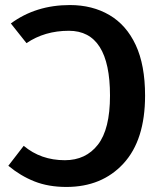

<svg xmlns="http://www.w3.org/2000/svg" viewBox="-20 -726 638 761"><path d="M243 15Q172 15 116.5 -7Q61 -29 13 -69L74 -148Q142 -91 237 -91Q320 -91 368 -152.5Q416 -214 416 -347Q416 -604 253 -604Q157 -604 85 -555L23 -633Q122 -706 257 -706Q346 -706 413.5 -666.5Q481 -627 518 -547.5Q555 -468 555 -347Q555 -171 469.5 -78Q384 15 243 15Z"/></svg>

Font: Trujillo Medium
Style: Regular
Weight: 500
Designer: Fira Sans original fonts by bBox Type GmbH, Carrois Corporate GbR, & Edenspiekermann AG / Changes by Cristiano Sobral
Foundry: Fira Sans original fonts by bBox Type GmbH, Carrois Corporate GbR, & Edenspiekermann AG / Changes by Cristiano Sobral
Version: Version 4.301;October 17, 2021;FontCreator 14.0.0.2814 64-bi